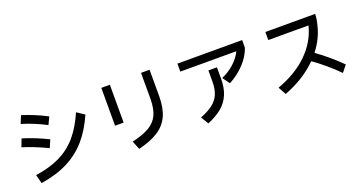

<svg xmlns="http://www.w3.org/2000/svg" viewBox="-46 -1479 4092 2194"><g transform="rotate(-20 2000.0 -382.0)"><path d="M484 -580Q351 -651 190 -701L228 -794Q297 -773 376 -740.5Q455 -708 527 -670ZM156 -91Q329 -116 453.5 -176.5Q578 -237 669 -342.5Q760 -448 830 -610L922 -549Q849 -382 749 -267.5Q649 -153 510.5 -83Q372 -13 184 16ZM408 -327Q337 -362 257 -394Q177 -426 107 -447L143 -542Q215 -521 297 -488Q379 -455 448 -420Z M1324 -73Q1459 -104 1535.5 -149.5Q1612 -195 1646.5 -268.5Q1681 -342 1682 -460V-779H1786V-460Q1786 -317 1743.5 -222Q1701 -127 1609.5 -67Q1518 -7 1366 30ZM1301 -313H1197V-773H1301Z M2534 -406Q2625 -446 2691 -507.5Q2757 -569 2790 -639H2109V-736H2896V-643Q2862 -545 2784 -462Q2706 -379 2597 -320ZM2152 -65Q2248 -103 2305 -147Q2362 -191 2388.5 -253.5Q2415 -316 2415 -407V-542H2519V-406Q2519 -293 2485 -212.5Q2451 -132 2383.5 -75Q2316 -18 2208 27Z M3914 -69 3850 11Q3711 -129 3555 -239Q3393 -77 3153 13L3101 -82Q3332 -166 3476 -308Q3620 -450 3666 -634H3177V-732H3782Q3782 -673 3761 -595Q3726 -448 3623 -316Q3773 -209 3914 -69Z"/></g></svg>

Font: IBM Plex Sans JP Medm
Style: Regular
Weight: 500
Designer: Mike Abbink; Paul van der Laan; Pieter van Rosmalen; Wujin Sim; Yejin Wi; Jinhee Kim; Boomi Park; Yona Kim; Kichan Ma
Foundry: Sandoll Inc.
Version: Version 1.002